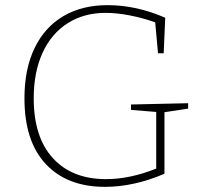

<svg xmlns="http://www.w3.org/2000/svg" viewBox="-20 -720 794 746"><path d="M711 -319V-298L619 -284V-45Q500 6 388 6Q241 6 158 -82.5Q75 -171 75 -338Q75 -452 114.5 -533.5Q154 -615 226.5 -657.5Q299 -700 398 -700Q510 -700 622 -651L616 -513H594L583 -633Q536 -650 485 -660Q434 -670 390 -670Q306 -670 242.5 -629.5Q179 -589 145 -514Q111 -439 111 -338Q111 -187 185.5 -105.5Q260 -24 392 -24Q485 -24 587 -65V-285L489 -293V-314Z"/></svg>

Font: Bitter Pro ExtraLight
Style: Regular
Weight: 275
Designer: Sol Matas, and Bitter project Authors
Foundry: Sol Matas
Version: Version 1.010